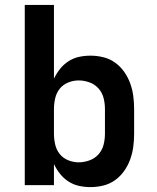

<svg xmlns="http://www.w3.org/2000/svg" viewBox="-20 -755 640 783"><path d="M349 8Q325 8 302 3Q279 -2 259 -15Q239 -28 224.5 -46.5Q210 -65 200 -86V0H81V-735H200V-434Q210 -455 224.5 -473.5Q239 -492 259 -505Q279 -518 302 -523Q325 -528 349 -528Q376 -528 402 -521.5Q428 -515 449.5 -499.5Q471 -484 486.5 -462Q502 -440 511 -415Q520 -390 523.5 -363.5Q527 -337 527 -310V-210Q527 -183 523.5 -156.5Q520 -130 511 -105Q502 -80 486.5 -58Q471 -36 449.5 -20.5Q428 -5 402 1.5Q376 8 349 8ZM301 -93Q323 -93 345 -101Q367 -109 382 -126Q397 -143 402.5 -165Q408 -187 408 -210V-310Q408 -333 402.5 -355Q397 -377 382 -394Q367 -411 345 -419Q323 -427 301 -427Q279 -427 258 -418.5Q237 -410 223.5 -393Q210 -376 205 -354Q200 -332 200 -310V-210Q200 -188 205 -166Q210 -144 223.5 -127Q237 -110 258 -101.5Q279 -93 301 -93Z"/></svg>

Font: Zed Sans Extended
Style: Bold
Weight: 700
Width: 7
Designer: Belleve Invis
Foundry: Belleve Invis
Version: Version 1.0.0; ttfautohint (v1.8.4)